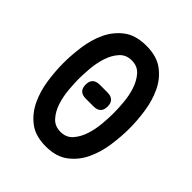

<svg xmlns="http://www.w3.org/2000/svg" viewBox="-206 -871 1011 1011"><g transform="rotate(45 300.0 -365.0)"><path d="M300 -99Q343 -99 368.5 -128Q394 -157 407.5 -198.5Q421 -240 425 -286Q429 -332 429 -366Q429 -399 425 -445Q421 -491 407.5 -532Q394 -573 368.5 -602Q343 -631 300 -631Q258 -631 232 -602Q206 -573 192.5 -531.5Q179 -490 175 -444.5Q171 -399 171 -366Q171 -332 175 -286Q179 -240 192.5 -198.5Q206 -157 232 -128Q258 -99 300 -99ZM300 10Q222 10 174.5 -26.5Q127 -63 100.5 -119Q74 -175 64.5 -241Q55 -307 55 -366Q55 -425 64 -490.5Q73 -556 99 -611.5Q125 -667 173 -703.5Q221 -740 300 -740Q378 -740 426 -704Q474 -668 500 -612.5Q526 -557 535.5 -492Q545 -427 545 -369Q545 -309 535.5 -242Q526 -175 499.5 -119Q473 -63 425 -26.5Q377 10 300 10ZM329 -317H271Q245 -317 231.5 -330Q218 -343 218 -369Q218 -395 231.5 -408Q245 -421 271 -421H329Q355 -421 368.5 -408Q382 -395 382 -369Q382 -343 368.5 -330Q355 -317 329 -317Z"/></g></svg>

Font: Maple Mono NL SemiBold
Style: Regular
Weight: 600
Monospace: yes
Designer: subframe7536
Version: Version 7.000